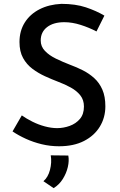

<svg xmlns="http://www.w3.org/2000/svg" viewBox="-20 -750 622 995"><path d="M480 -587Q442 -607 398 -621Q354 -635 313 -635Q257 -635 224 -609.5Q191 -584 191 -540Q191 -509 213 -486Q235 -463 270 -446Q305 -429 344 -414Q377 -402 409.5 -385.5Q442 -369 468.5 -345Q495 -321 510.5 -285.5Q526 -250 526 -199Q526 -141 497.5 -94Q469 -47 415.5 -19.5Q362 8 286 8Q240 8 196.5 -2.5Q153 -13 114.5 -30.5Q76 -48 45 -69L93 -152Q117 -135 148 -119.5Q179 -104 212.5 -95Q246 -86 276 -86Q309 -86 341 -97.5Q373 -109 394 -133.5Q415 -158 415 -198Q415 -232 396.5 -255.5Q378 -279 347.5 -296Q317 -313 282 -326Q248 -339 213 -355Q178 -371 148 -393.5Q118 -416 99.5 -449.5Q81 -483 81 -532Q81 -590 108.5 -633.5Q136 -677 185 -702Q234 -727 298 -730Q371 -730 425 -712Q479 -694 521 -669ZM258 225 205 189Q229 169 239 130.5Q249 92 243 55L334 56Q339 83 331.5 115.5Q324 148 305.5 177.5Q287 207 258 225Z"/></svg>

Font: Josefin Sans Thin Medium
Style: Regular
Weight: 500
Version: Version 2.000